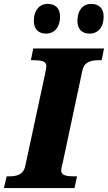

<svg xmlns="http://www.w3.org/2000/svg" viewBox="-44 -962 552 982"><path d="M415 -790C449 -790 486 -813 486 -878C486 -921 460 -942 422 -942C378 -942 352 -907 352 -855C352 -812 376 -790 415 -790ZM192 -790C226 -790 263 -813 263 -878C263 -921 238 -942 200 -942C156 -942 129 -907 129 -855C129 -812 154 -790 192 -790ZM-24 0H337L350 -60H337C298 -60 269 -64 269 -90C269 -102 274 -116 279 -140L377 -600C387 -647 422 -654 463 -654H476L488 -714H126L114 -654H126C166 -654 193 -650 193 -624C193 -620 192 -609 187 -586L85 -112C75 -67 39 -60 2 -60H-10Z"/></svg>

Font: Noto Serif SemiCondensed Black
Style: Italic
Weight: 900
Width: 4
Italic angle: -12°
Designer: Monotype Design Team
Foundry: Monotype Imaging Inc.
Version: Version 2.014